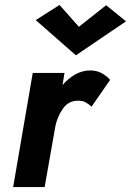

<svg xmlns="http://www.w3.org/2000/svg" viewBox="-20 -754 528 774"><path d="M298 -646 220 -734 124 -673 286 -531 488 -668 408 -733ZM349 -324 424 -432Q409 -449 389 -459.5Q369 -470 344 -470Q312 -470 283.5 -454Q255 -438 232 -411L240 -460H112L33 0H160L203 -244Q211 -284 234 -316.5Q257 -349 296 -348Q313 -348 325 -341.5Q337 -335 349 -324Z"/></svg>

Font: Jost* 600 Semi Italic
Style: Italic
Weight: 600
Italic angle: -10°
Version: Version 3.200; ttfautohint (v0.97) -l 8 -r 50 -G 200 -x 14 -